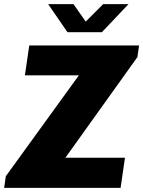

<svg xmlns="http://www.w3.org/2000/svg" viewBox="-37 -905 690 925"><path d="M-17 0 -9 -56 343 -542H83L104 -686H633L625 -630L278 -145H565L544 0ZM288 -750 195 -885H317L376 -801L460 -885H582L454 -750Z"/></svg>

Font: Chivo Mono Medium ExtraBold
Style: Italic
Weight: 800
Italic angle: -8.05°
Monospace: yes
Version: Version 1.008